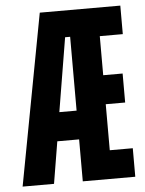

<svg xmlns="http://www.w3.org/2000/svg" viewBox="-52 -756 604 798"><g transform="rotate(-5 250.0 -357.0)"><path d="M240 -603H261V-295H189ZM261 0H480V-119H384V-311H465V-432H384V-595H480V-714H144L10 0H141L170 -175H261Z"/></g></svg>

Font: Noto Sans Mono UI Condensed
Style: Bold
Weight: 700
Width: 3
Designer: Monotype Design team
Foundry: Monotype Imaging Inc.
Version: 1.000